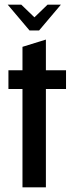

<svg xmlns="http://www.w3.org/2000/svg" viewBox="-20 -800 318 820"><path d="M76 -420H16V-500H76V-600L176 -631V-500H262V-420H176V0H76ZM13 -780H71L127 -726L183 -780H240L147 -670H106Z"/></svg>

Font: Piscolabis
Style: Regular
Weight: 400
Designer: Ariel Martín Pérez
Foundry: Tunera Type Foundry
Version: Version 1.000